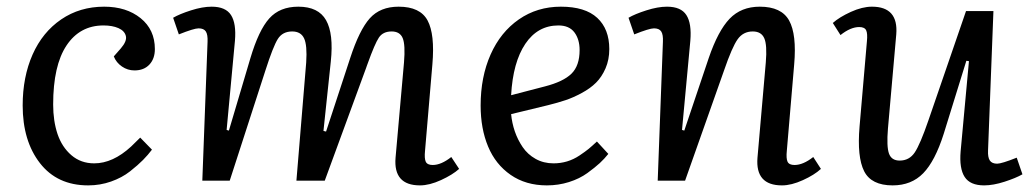

<svg xmlns="http://www.w3.org/2000/svg" viewBox="-20 -541 3095 575"><path d="M292 -521Q358.4 -521 401.1 -486.6Q443.8 -452.1 443.8 -394Q443.8 -365.2 427.5 -347.7Q411.1 -330.1 382.8 -330.1Q362.3 -330.1 345.2 -341.8Q328.1 -353.5 320.8 -372.1L341.8 -396Q360.8 -418 356.9 -433.3Q353 -448.7 334.7 -456.8Q316.4 -464.8 290 -464.8Q219.2 -464.8 179.2 -404.8Q139.2 -344.7 139.2 -228Q139.2 -178.7 152.3 -139.6Q165.5 -100.6 193.8 -76.2Q222.2 -51.8 262.2 -51.8Q317.9 -51.8 372.6 -102.1Q379.4 -108.4 399.9 -128.9L435.1 -92.8Q423.3 -77.1 408.4 -62Q393.6 -46.9 369.4 -27.8Q345.2 -8.8 312.5 2.7Q279.8 14.2 244.1 14.2Q151.4 14.2 99.6 -52.5Q47.9 -119.1 47.9 -225.1Q47.9 -310.5 77.6 -377.7Q107.4 -444.8 163.3 -482.9Q219.2 -521 292 -521Z M897 -354Q900.4 -405.8 890.6 -426.3Q880.9 -446.8 855 -446.8Q826.2 -446.8 812 -424.3Q797.9 -401.9 774.9 -330.1L668 0H585.9L601.6 -416Q602.5 -437.5 596.4 -446.8Q590.3 -456.1 574.7 -456.1Q561 -456.1 515.6 -438L498.5 -487.8Q517.6 -499 552 -510Q586.4 -521 613.8 -521Q655.8 -521 671.9 -495.8Q688 -470.7 683.6 -418.9L658.7 -151.9L665.5 -149.9L730 -367.2Q754.9 -450.7 786.4 -485.8Q817.9 -521 873.5 -521Q933.6 -521 956.5 -480.5Q979.5 -439.9 970.7 -356.9L948.7 -148.9L956.5 -147L1028.8 -367.2Q1056.2 -451.2 1087.4 -486.1Q1118.7 -521 1173.8 -521Q1238.3 -521 1260.5 -479.7Q1282.7 -438.5 1274.9 -348.1L1252.9 -89.8Q1250.5 -66.4 1255.1 -56.6Q1259.8 -46.9 1275.9 -46.9Q1301.3 -46.9 1331.5 -70.8L1355 -35.2Q1335.4 -17.6 1300.8 -1.7Q1266.1 14.2 1237.8 14.2Q1157.7 14.2 1164.6 -68.8L1189.9 -354Q1194.3 -406.7 1186 -426.8Q1177.7 -446.8 1152.8 -446.8Q1127 -446.8 1114.7 -428.5Q1102.5 -410.2 1081.1 -350.6Q1079.6 -346.2 1078.6 -343.8Q1077.6 -341.3 1076.4 -337.4Q1075.2 -333.5 1073.7 -330.1L952.6 0H867.7Z M1659.7 -521Q1732.4 -521 1768.6 -487.5Q1804.7 -454.1 1804.7 -394Q1804.7 -362.3 1793.5 -336.4Q1782.2 -310.5 1765.1 -293.5Q1748 -276.4 1722.2 -262.5Q1696.3 -248.5 1673.6 -241Q1650.9 -233.4 1621.6 -226.1L1510.7 -199.2Q1513.2 -172.9 1521.7 -147.7Q1530.3 -122.6 1545.2 -100.6Q1560.1 -78.6 1584 -65.2Q1607.9 -51.8 1637.7 -51.8Q1658.7 -51.8 1678.2 -57.6Q1697.8 -63.5 1715.6 -75.4Q1733.4 -87.4 1742.9 -95.2Q1752.4 -103 1767.6 -117.2L1801.8 -80.1Q1790.5 -65.9 1776.4 -52.7Q1762.2 -39.6 1739 -22.7Q1715.8 -5.9 1684.1 4.2Q1652.3 14.2 1617.7 14.2Q1554.7 14.2 1509.3 -17.3Q1463.9 -48.8 1441.7 -102.3Q1419.4 -155.8 1419.4 -225.1Q1419.4 -310.5 1449.2 -377.7Q1479 -444.8 1533.9 -482.9Q1588.9 -521 1659.7 -521ZM1715.8 -391.1Q1715.8 -423.3 1700.2 -444.1Q1684.6 -464.8 1652.3 -464.8Q1590.3 -464.8 1553.2 -409.7Q1516.1 -354.5 1510.7 -255.9L1611.8 -282.2Q1667 -296.4 1691.4 -320.3Q1715.8 -344.2 1715.8 -391.1Z M2438.5 -35.2Q2418.9 -17.1 2384.5 -1.5Q2350.1 14.2 2321.8 14.2Q2241.7 14.2 2248.5 -68.8L2273.4 -354Q2277.8 -406.2 2268.8 -426.5Q2259.8 -446.8 2234.4 -446.8Q2205.6 -446.8 2189 -423.3Q2172.4 -399.9 2148.4 -330.1L2031.7 0H1949.7L1965.3 -416Q1966.3 -437.5 1960.2 -446.8Q1954.1 -456.1 1938.5 -456.1Q1924.8 -456.1 1879.4 -438L1862.3 -487.8Q1881.3 -499 1915.8 -510Q1950.2 -521 1977.5 -521Q2019.5 -521 2035.6 -495.8Q2051.8 -470.7 2047.4 -418.9L2022.5 -151.9L2029.3 -149.9L2102.5 -367.2Q2130.4 -448.7 2165 -484.9Q2199.7 -521 2255.4 -521Q2320.3 -521 2343.3 -479.5Q2366.2 -438 2358.4 -348.1L2336.4 -89.8Q2334 -66.4 2338.6 -56.6Q2343.3 -46.9 2359.4 -46.9Q2385.3 -46.9 2415.5 -70.8Z M2474.1 -472.2Q2493.7 -489.7 2528.1 -505.4Q2562.5 -521 2591.3 -521Q2670.9 -521 2664.1 -438L2639.2 -155.8Q2634.8 -102.1 2642.3 -81.1Q2649.9 -60.1 2674.3 -60.1Q2703.1 -60.1 2719.5 -84.5Q2735.8 -108.9 2760.3 -180.2L2873 -507.8H2955.1L2939 -90.8Q2938 -69.8 2944.3 -60.3Q2950.7 -50.8 2966.3 -50.8Q2979.5 -50.8 3024.9 -68.8L3042 -19Q3022.5 -7.8 2988.5 3.2Q2954.6 14.2 2927.2 14.2Q2885.3 14.2 2868.9 -11.2Q2852.5 -36.6 2856.9 -87.9L2881.8 -357.9L2874 -358.9L2806.2 -140.1Q2780.3 -58.6 2744.9 -22.2Q2709.5 14.2 2653.3 14.2Q2589.4 14.2 2567.9 -28.3Q2546.4 -70.8 2554.2 -162.1L2576.2 -417Q2578.6 -440.4 2574 -450.2Q2569.3 -460 2553.2 -460Q2527.3 -460 2497.1 -436Z"/></svg>

Font: Literata Book
Style: Italic
Weight: 400
Italic angle: -3°
Designer: Latin by Veronika Burian and Jose Scaglione. Greek by Irene Vlachou. Cyrillic by Vera Evstafieva
Foundry: TypeTogether
Version: Version 1.003;PS 001.003;hotconv 1.0.88;makeotf.lib2.5.64775